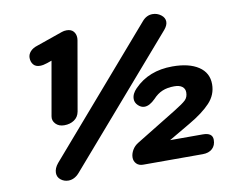

<svg xmlns="http://www.w3.org/2000/svg" viewBox="-79 -819 1151 936"><g transform="rotate(-10 496.5 -351.0)"><path d="M133 -34Q133 -57 152 -80L679 -689Q701 -715 731 -715Q754 -715 772.5 -701Q791 -687 791 -667Q791 -649 774 -629L241 -14Q217 13 187 13Q166 13 149.5 0Q133 -13 133 -34ZM160 -310 207 -577 184 -569Q164 -562 148 -562Q126 -562 115 -575.5Q104 -589 104 -609Q104 -626 116.5 -640Q129 -654 152 -661L281 -706Q292 -710 305 -710Q327 -710 338.5 -697Q350 -684 350 -664Q350 -657 349 -653L289 -310Q284 -284 263.5 -270Q243 -256 214 -256Q187 -256 171.5 -272.5Q156 -289 160 -310ZM514 -43Q514 -61 524.5 -79.5Q535 -98 555 -110L754 -232Q798 -259 812.5 -273Q827 -287 827 -311Q827 -329 813.5 -339.5Q800 -350 774 -350Q740 -350 715 -339.5Q690 -329 669 -306Q640 -277 615 -277Q598 -277 583.5 -291Q569 -305 569 -323Q569 -349 593 -373Q665 -447 782 -447Q864 -447 911 -416Q958 -385 958 -328Q958 -276 921 -236.5Q884 -197 815 -157L709 -95H871Q919 -95 919 -60Q919 -32 901.5 -16Q884 0 854 0H559Q538 0 526 -12.5Q514 -25 514 -43Z"/></g></svg>

Font: Kodchasan
Style: Bold Italic
Weight: 700
Italic angle: -10°
Version: Version 1.000; ttfautohint (v1.6)